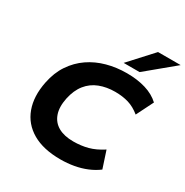

<svg xmlns="http://www.w3.org/2000/svg" viewBox="-211 -1113 1244 1293"><g transform="rotate(30 411.0 -466.5)"><path d="M437 11Q304 11 219 -38.5Q134 -88 101 -178Q68 -268 92 -387Q109 -472 150.5 -533.5Q192 -595 251 -635.5Q310 -676 383 -696Q456 -716 537 -716Q618 -716 683 -696.5Q748 -677 792 -636L726 -504Q682 -540 635.5 -554Q589 -568 531 -568Q465 -568 410.5 -547Q356 -526 319.5 -480.5Q283 -435 268 -364Q253 -291 271 -240Q289 -189 335 -163Q381 -137 452 -137Q512 -137 564.5 -151Q617 -165 674 -202L717 -71Q681 -44 636.5 -25.5Q592 -7 541.5 2Q491 11 437 11ZM482 -765 646 -944H822L606 -765Z"/></g></svg>

Font: Nunito Sans 7pt SemiExpanded ExtraBold
Style: Italic
Weight: 800
Width: 6
Italic angle: -9°
Designer: Vernon Adams
Foundry: Vernon Adams
Version: Version 3.101;gftools[0.9.27]